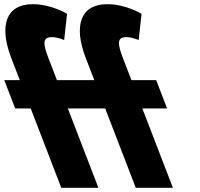

<svg xmlns="http://www.w3.org/2000/svg" viewBox="-182 -895 952 915"><path d="M267.4 -513H89.4L49.3 -617C21.9 -688 20.4 -718 65.4 -718C94.4 -718 123.8 -704 123.8 -704L137.6 -829C137.6 -829 63.9 -875 -26.1 -875C-154.1 -875 -186.4 -772 -129.6 -622L-87.6 -513H-161.6L-109.6 -378H-35.6L110 0H287L141.4 -378H319.4L465 0H642L496.4 -378H614.4L562.4 -513H444.4L404.3 -617C376.9 -688 375.4 -718 420.4 -718C449.4 -718 478.8 -704 478.8 -704L492.6 -829C492.6 -829 418.9 -875 328.9 -875C200.9 -875 168.6 -772 225.4 -622Z"/></svg>

Font: Hussar
Style: BdOpOblFour
Weight: 700
Foundry: Cannot Into Space Fonts
Version: Version 2.00